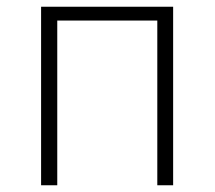

<svg xmlns="http://www.w3.org/2000/svg" viewBox="-20 -550 637 570"><path d="M102 0V-530H494V0H447V-489H150V0Z"/></svg>

Font: Noto Sans KR ExtraLight
Style: Regular
Weight: 250
Designer: Ryoko NISHIZUKA  (kana, bopomofo & ideographs); Paul D. Hunt (Latin, Greek & Cyrillic); Sandoll Communications , Soo-you
Foundry: Adobe
Version: Version 2.004-H2;hotconv 1.0.118;makeotfexe 2.5.65603